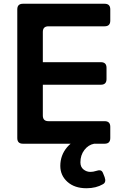

<svg xmlns="http://www.w3.org/2000/svg" viewBox="-20 -765 635 1022"><path d="M102 0Q72 0 72 -30V-715Q72 -745 102 -745H537Q567 -745 567 -715V-655Q567 -625 537 -625H238Q208 -625 208 -595V-434H517Q547 -434 547 -404V-344Q547 -314 517 -314H208V-150Q208 -120 238 -120H537Q567 -120 567 -90V-30Q567 0 537 0ZM440 237Q377 237 339 203Q301 169 301 118Q301 61 338 17.5Q375 -26 452 -39H459Q481 -39 481 -17V0Q450 6 429 33.5Q408 61 408 99Q408 124 424.5 137Q441 150 461 150Q476 150 491 145Q505 140 514.5 142Q524 144 529 158L537 178Q547 206 527 216Q510 226 488 231.5Q466 237 440 237Z"/></svg>

Font: Pitagon Sans Text
Style: Bold
Weight: 700
Designer: Travis Tran
Foundry: Pitagon
Version: Version 1.001; ttfautohint (v1.8.4.7-5d5b);gftools[0.9.26]